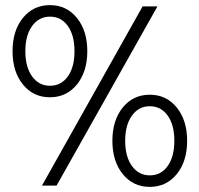

<svg xmlns="http://www.w3.org/2000/svg" viewBox="-20 -725 779 750"><path d="M175 -345Q110 -345 69.5 -395Q29 -445 29 -525Q29 -605 69.5 -655Q110 -705 175 -705Q240 -705 280.5 -655Q321 -605 321 -525Q321 -445 280.5 -395Q240 -345 175 -345ZM175 -390Q219 -390 245 -426.5Q271 -463 271 -525Q271 -587 245 -623.5Q219 -660 175 -660Q132 -660 105.5 -623.5Q79 -587 79 -525Q79 -463 105.5 -426.5Q132 -390 175 -390ZM144 0 537 -700H595L201 0ZM565 5Q500 5 459.5 -45Q419 -95 419 -175Q419 -255 459.5 -305Q500 -355 565 -355Q630 -355 670.5 -305Q711 -255 711 -175Q711 -95 670.5 -45Q630 5 565 5ZM565 -40Q609 -40 635 -76.5Q661 -113 661 -175Q661 -237 635 -273.5Q609 -310 565 -310Q522 -310 495.5 -273.5Q469 -237 469 -175Q469 -113 495.5 -76.5Q522 -40 565 -40Z"/></svg>

Font: Red Hat Text VF
Style: Regular
Weight: 400
Designer: Pentagram, MCKL
Foundry: Pentagram, MCKL
Version: Version 1.023